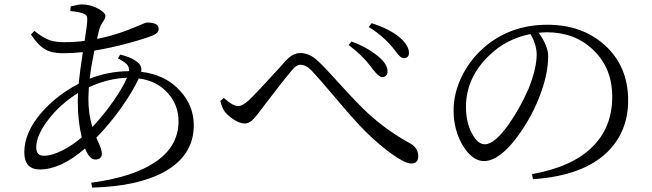

<svg xmlns="http://www.w3.org/2000/svg" viewBox="-20 -807 2953 869"><path d="M397 42 393 20Q581 -5 682 -73Q788 -144 788 -258Q788 -332 740 -385Q691 -441 608 -452Q580 -392 530 -321Q477 -246 416 -184Q418 -179 422 -170Q441 -130 441 -112Q441 -85 411 -85Q385 -85 365 -135Q255 -40 160 -40Q90 -40 90 -118Q90 -209 170 -300Q238 -377 336 -428Q342 -488 355 -571Q305 -566 264 -566Q214 -566 184 -584Q152 -602 120 -651L136 -667Q174 -636 205 -625Q231 -616 271 -616Q318 -616 363 -622Q375 -697 375 -719Q375 -731 371.5 -736Q368 -741 357 -746Q334 -754 298 -757L300 -778Q337 -787 349 -787Q389 -787 424 -768Q457 -750 457 -734Q457 -724 447 -710Q435 -693 430 -675Q427 -666 422 -643Q420 -635 419 -631Q512 -649 610 -692Q639 -705 645 -705Q698 -705 698 -677Q698 -658 675 -648Q639 -633 566 -613Q482 -590 407 -578Q392 -505 386 -451Q470 -484 564 -485Q566 -503 554 -516Q544 -527 514 -543L524 -560Q586 -545 611 -517Q623 -502 619 -482Q729 -469 795 -396Q857 -329 857 -240Q857 -104 725 -30Q604 37 397 42ZM178 -102Q214 -102 262 -126Q306 -148 350 -185Q332 -260 332 -349Q332 -373 333 -386Q250 -334 196 -262Q144 -193 144 -140Q144 -102 178 -102ZM398 -232Q447 -284 490 -345Q534 -407 555 -455Q468 -452 382 -412Q382 -411 382 -409Q380 -376 380 -361Q380 -291 398 -232Z M1841 -67Q1814 -67 1755 -109Q1698 -149 1633 -213Q1585 -261 1494 -369Q1424 -452 1389 -489Q1364 -514 1339 -514Q1322 -514 1300 -488Q1274 -458 1193 -352Q1166 -316 1155 -302Q1154 -301 1153 -299Q1131 -271 1121 -262Q1105 -248 1087 -248Q1068 -248 1041 -264Q1017 -279 1000 -298Q986 -315 977 -350L993 -364Q1033 -327 1058 -327Q1077 -327 1106 -353Q1144 -389 1250 -506Q1266 -524 1272 -531Q1305 -567 1339 -567Q1383 -567 1423 -527Q1453 -499 1513 -432Q1598 -338 1649 -291Q1737 -212 1833 -160Q1873 -139 1873 -100Q1873 -67 1841 -67ZM1709 -458Q1695 -458 1666 -495Q1661 -502 1658 -506Q1620 -557 1558 -603L1571 -619Q1641 -594 1693 -551Q1736 -515 1734 -481Q1732 -458 1709 -458ZM1808 -544Q1798 -544 1789 -553Q1782 -559 1768 -578Q1761 -587 1757 -592Q1712 -646 1649 -685L1662 -702Q1738 -678 1785 -641Q1831 -603 1831 -568Q1831 -544 1808 -544Z M2392 4 2388 -19Q2569 -51 2661 -142Q2751 -231 2751 -369Q2751 -500 2664 -582Q2581 -661 2454 -661Q2442 -661 2418 -659Q2461 -599 2461 -553Q2461 -480 2430 -392Q2392 -284 2323 -190Q2240 -78 2170 -78Q2119 -78 2076 -146Q2033 -217 2033 -307Q2033 -383 2068 -457Q2103 -531 2166 -588Q2286 -695 2458 -695Q2615 -695 2718 -602Q2823 -506 2823 -353Q2823 -212 2730 -120Q2619 -11 2392 4ZM2174 -154Q2219 -154 2283 -245Q2334 -318 2373 -407Q2409 -498 2409 -561Q2409 -604 2381 -653Q2270 -631 2192 -554Q2089 -454 2089 -323Q2089 -253 2116 -203Q2142 -154 2174 -154Z"/></svg>

Font: Cactus Classical Serif
Style: Regular
Weight: 400
Designer: Henry Chan (via Glyphwiki)、田海東、宇文滿月
Foundry: Moonlit Owen
Version: Version 1.000